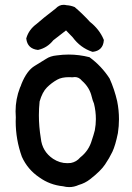

<svg xmlns="http://www.w3.org/2000/svg" viewBox="-20 -742 540 788"><path d="M240.7 -722.2Q247.1 -722.2 252.9 -720.7Q270.5 -719.7 286.6 -712.9Q319.8 -684.6 349.1 -652.3Q388.2 -621.6 405.8 -579.1L406.2 -577.1Q405.3 -565.4 401.9 -557.1Q398.4 -548.8 392.6 -543Q381.3 -531.7 361.3 -529.3H359.4L357.9 -529.8Q310.1 -545.9 278.3 -588.9L251 -617.2L198.7 -576.7Q173.8 -545.4 136.2 -537.1H135.3Q92.8 -542 87.9 -583V-585L88.4 -586.4Q98.6 -620.6 129.9 -643.6Q154.3 -665.5 208.5 -707Q222.7 -722.2 240.7 -722.2ZM43.9 -285.2Q43.9 -335.4 62 -382.3Q65.9 -389.6 67.9 -397Q90.3 -452.6 122.6 -471.7Q151.9 -489.3 168.5 -500Q186.5 -512.2 212.9 -514.6Q237.8 -518.1 262.2 -518.1Q304.2 -518.1 347.2 -507.3Q396.5 -471.2 429.7 -419.9Q449.7 -375.5 460.9 -326.7Q468.3 -290 468.3 -252.9Q468.3 -224.6 463.9 -195.8Q453.6 -145 441.2 -118.9Q428.7 -92.8 411.1 -66.9Q393.6 -40.5 349.6 -6.3Q329.1 9.8 303.2 17.1Q283.7 25.9 264.2 25.9Q251.5 25.9 238.8 22.5Q184.6 17.1 141.1 -14.2Q93.3 -46.4 69.8 -98.6Q44.4 -168.9 44.4 -244.1Q44.4 -252 44.9 -259.8Q43.9 -272.5 43.9 -285.2ZM287.1 -425.8Q283.2 -425.8 277.8 -424.8Q269.5 -425.3 263.2 -425.3Q232.9 -425.3 214.8 -415Q191.4 -401.9 172.6 -383.1Q153.8 -364.3 142.6 -325.7Q139.6 -297.4 139.6 -269Q139.6 -222.2 147.5 -174.8Q152.8 -120.6 197.8 -90.3Q225.1 -72.3 256.3 -72.3Q263.7 -72.3 271 -73.2Q293.9 -77.6 309.1 -95.7Q344.7 -123.5 356.9 -166.5Q363.8 -186.5 369.1 -207Q373.5 -230.5 373.5 -253.4Q373.5 -285.2 365.7 -316.9Q359.9 -330.1 356.4 -345.2Q347.7 -383.3 316.4 -410.6Q304.2 -425.8 287.1 -425.8Z"/></svg>

Font: Bakudai
Style: Bold
Weight: 700
Version: Version 1.48